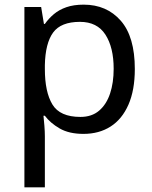

<svg xmlns="http://www.w3.org/2000/svg" viewBox="-20 -566 655 826"><path d="M340 -546Q439 -546 499.5 -477Q560 -408 560 -269Q560 -178 532.5 -115.5Q505 -53 455.5 -21.5Q406 10 339 10Q277 10 236.5 -13.5Q196 -37 173 -68H167Q169 -51 171 -25Q173 1 173 20V240H85V-536H157L169 -463H173Q189 -486 211.5 -505Q234 -524 265.5 -535Q297 -546 340 -546ZM324 -472Q242 -472 208.5 -426Q175 -380 173 -286V-269Q173 -170 205.5 -116.5Q238 -63 326 -63Q375 -63 406.5 -90Q438 -117 453.5 -163.5Q469 -210 469 -270Q469 -362 433.5 -417Q398 -472 324 -472Z"/></svg>

Font: Noto Sans Cham
Style: Regular
Weight: 400
Designer: Monotype Design Team
Foundry: Monotype Imaging Inc.
Version: Version 2.002